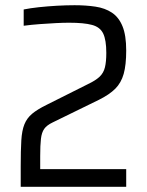

<svg xmlns="http://www.w3.org/2000/svg" viewBox="-20 -716 564 736"><path d="M59.4 0V-78.6Q59.4 -139.4 61.7 -177.6Q64 -215.8 73.6 -239.5Q83.1 -263.1 103.1 -279.9Q123.1 -296.6 158.5 -314L316.5 -393.2Q346.8 -407.6 362 -422.1Q377.1 -436.6 382.3 -458.1Q387.5 -479.6 387.5 -513.2Q387.5 -562.5 375.6 -587.4Q363.7 -612.2 332.8 -620.5Q301.8 -628.9 244.9 -628.9Q222 -628.9 193.3 -627.4Q164.7 -625.9 133 -623.6Q101.3 -621.3 70.8 -617.3V-679.7Q96 -684.8 129.2 -688.4Q162.3 -691.9 198.1 -694Q234 -696 266 -696Q309.4 -696 346 -690.5Q382.5 -685.1 409 -667.5Q435.4 -650 449.6 -615.3Q463.8 -580.7 463.8 -522.2Q463.8 -467.4 454.2 -433Q444.6 -398.6 421.9 -375.9Q399.2 -353.2 359 -333.3L182.1 -246.8Q159.2 -235.9 149.5 -222Q139.7 -208.1 136.9 -183.6Q134.1 -159.2 134.1 -117.4V-67.7H463.8V0Z"/></svg>

Font: Saira Thin SemiCondensed
Style: Regular
Weight: 100
Width: 4
Version: Version 1.101